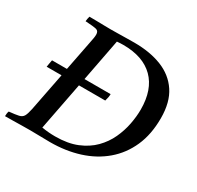

<svg xmlns="http://www.w3.org/2000/svg" viewBox="-163 -875 1077 1050"><g transform="rotate(30 375.5 -350.0)"><path d="M-12 1Q-12 -6 -11 -15Q-10 -24 -7 -31Q34 -35 53.5 -39.5Q73 -44 81.5 -58.5Q90 -73 97 -107L144 -347H50Q52 -359 54 -370.5Q56 -382 58 -392H152L189 -581Q193 -600 195 -612.5Q197 -625 197 -634Q197 -657 179.5 -661.5Q162 -666 110 -669Q111 -684 116 -701Q134 -701 160.5 -700.5Q187 -700 212.5 -699.5Q238 -699 251 -699Q265 -699 295 -699.5Q325 -700 355 -700.5Q385 -701 400 -701Q499 -701 573.5 -671.5Q648 -642 690 -579Q732 -516 732 -415Q732 -313 697.5 -235.5Q663 -158 600.5 -105Q538 -52 454 -25.5Q370 1 272 1Q248 1 213 0Q178 -1 146 -1Q124 -1 94.5 -0.5Q65 0 36.5 0.5Q8 1 -12 1ZM420 -347H254L196 -47Q239 -40 280 -40Q360 -40 417 -63.5Q474 -87 512 -125.5Q550 -164 572 -211.5Q594 -259 603.5 -308.5Q613 -358 613 -401Q613 -527 546 -593.5Q479 -660 354 -660Q334 -660 314 -658L263 -392H428Q428 -373 420 -347Z"/></g></svg>

Font: Tiro Devanagari Marathi
Style: Italic
Weight: 400
Italic angle: -11°
Designer: Devanagari: John Hudson & Fiona Ross, assisted by Paul Hanslow. Latin: John Hudson with Paul Hanslow, assisted by Kaja S
Foundry: Tiro Typeworks Ltd.
Version: Version 1.52